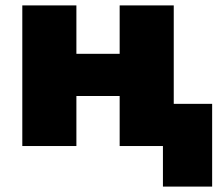

<svg xmlns="http://www.w3.org/2000/svg" viewBox="-20 -540 815 710"><path d="M582.5 150V0H542.5V-156H764.5V150ZM62.5 0V-520H262.5V-341H422.5V-520H622.5V0H422.5V-185H262.5V0Z"/></svg>

Font: Geologica Black
Style: Regular
Weight: 900
Designer: Sindre Bremnes, Frode Helland
Foundry: Monokrom Skriftforlag AS
Version: Version 1.010;gftools[0.9.28]